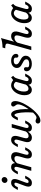

<svg xmlns="http://www.w3.org/2000/svg" viewBox="1572 -2254 874 4059"><g transform="rotate(-90 2009.5 -224.0)"><path d="M151.5 -356.8Q134.6 -356.8 120.9 -346Q107.3 -335.2 96.1 -313.6L81.3 -284.2H24.1L42.2 -319.6Q71 -375.6 103 -400.9Q134.9 -426.1 174.9 -426.1Q235.1 -426.1 249.5 -385.6Q263.9 -345.2 239.7 -279.6L183.6 -128Q170.1 -93.5 172.7 -75.1Q175.3 -56.6 197.9 -56.6Q214.8 -56.6 228.8 -67.4Q242.8 -78.2 253.3 -99.8L268 -129.2H325.3L307.1 -93.8Q278.3 -37.8 246.4 -12.5Q214.4 12.7 174.5 12.7Q115 12.7 100.2 -27.7Q85.5 -68.2 109.7 -133.8L165.8 -285.3Q179.3 -319.9 176.7 -338.3Q174.1 -356.8 151.5 -356.8ZM171.7 -561.6Q171.7 -588 191.8 -607.3Q211.8 -626.6 238.8 -626.6Q263.3 -626.6 280.3 -609.5Q297.4 -592.5 297.4 -568.5Q297.4 -542 277.4 -522.7Q257.3 -503.5 230.3 -503.5Q205.8 -503.5 188.8 -520.5Q171.7 -537.6 171.7 -561.6Z M482.1 -356.8Q465.2 -356.8 451.6 -346Q438 -335.2 426.7 -313.6L412 -284.2H354.7L372.9 -319.6Q401.7 -375.6 433.6 -400.9Q465.6 -426.1 505.5 -426.1Q565 -426.1 582.5 -384.5Q600.1 -342.9 581.4 -275.7L562.3 -206.7H486.2L506.6 -281.5Q516.2 -316.8 510.5 -336.8Q504.8 -356.8 482.1 -356.8ZM486.2 -206.7H562.3L504.2 0H428ZM687.5 -355.9Q655.9 -355.9 628.7 -338.2Q601.4 -320.5 580.1 -285.2L578.3 -322.7Q607.2 -375.4 643.6 -400.8Q680 -426.1 725.1 -426.1Q765.4 -426.1 789.9 -407.1Q814.3 -388 820.7 -352.4Q827.2 -316.8 813.5 -269.9L795.2 -206.7H719.1L732.3 -254.9Q745.8 -305.8 735 -330.9Q724.2 -355.9 687.5 -355.9ZM798.5 -56.6Q815.4 -56.6 829.4 -67.4Q843.4 -78.2 853.9 -99.8L868.6 -129.2H925.9L907.7 -93.8Q878.9 -37.8 847 -12.5Q815 12.7 775.1 12.7Q715.6 12.7 698.1 -28.9Q680.5 -70.5 699.3 -137.7L719.1 -206.7H795.2L774 -131.9Q764.4 -96.6 770.1 -76.6Q775.8 -56.6 798.5 -56.6Z M1057.9 -356.8Q1041 -356.8 1027.4 -346Q1013.8 -335.2 1002.5 -313.6L987.8 -284.2H930.5L948.7 -319.6Q977.5 -375.6 1009.4 -400.9Q1041.4 -426.1 1081.3 -426.1Q1140.8 -426.1 1158.3 -384.5Q1175.9 -342.9 1157.2 -275.7L1138.1 -206.7H1062L1082.4 -281.5Q1092.1 -316.8 1086.3 -336.8Q1080.6 -356.8 1057.9 -356.8ZM1165.5 -57.4Q1195.6 -57.4 1221.6 -75.5Q1247.6 -93.6 1267.4 -128.2L1269.2 -90.7Q1241.9 -38.7 1206.7 -13Q1171.4 12.7 1127.9 12.7Q1090 12.7 1066 -6.3Q1042 -25.3 1036 -59.8Q1030 -94.2 1042.9 -139.6L1062 -206.7H1138.1L1124 -155.8Q1110.5 -108.1 1121.3 -82.8Q1132 -57.4 1165.5 -57.4ZM1342.6 -413.4H1418.7L1361.3 -206.7H1285.2ZM1364.6 -56.6Q1381.5 -56.6 1395.5 -67.4Q1409.5 -78.2 1420 -99.8L1434.8 -129.2H1492L1473.9 -93.8Q1445.1 -37.8 1413.1 -12.5Q1381.2 12.7 1341.2 12.7Q1281.8 12.7 1264.2 -28.9Q1246.7 -70.5 1265.4 -137.7L1285.2 -206.7H1361.3L1340.1 -131.9Q1330.5 -96.6 1336.2 -76.6Q1342 -56.6 1364.6 -56.6Z M1428 140.6Q1428 118 1442.9 104.2Q1457.9 90.3 1481.3 90.3Q1491.9 90.3 1501 93.3Q1510.1 96.2 1522.3 101.3Q1529.7 105.4 1537.9 107.9Q1546.1 110.5 1552.7 110.5Q1592.2 110.5 1659.7 36.6Q1727.3 -37.2 1780.2 -131.5Q1833.1 -225.8 1833.1 -278.1Q1833.1 -297.4 1826.6 -310.1Q1820.2 -322.7 1807.4 -339.1Q1796.9 -352.2 1792 -361Q1787.1 -369.8 1787.1 -382Q1787.1 -400.8 1800.2 -413.4Q1813.3 -426.1 1837 -426.1Q1867.6 -426.1 1885.3 -403.1Q1903.1 -380.1 1903.1 -339.7Q1903.1 -255.2 1832.1 -127Q1761.2 1.2 1663.4 97Q1565.7 192.7 1492.3 192.7Q1464.7 192.7 1446.3 178.8Q1428 164.9 1428 140.6ZM1607.5 -355.8Q1598.7 -355.8 1589.1 -345.2Q1579.6 -334.7 1567.7 -311.8L1553.4 -284.1H1496.1L1525.9 -343Q1546.9 -384.9 1571.2 -405.5Q1595.6 -426.1 1622.4 -426.1Q1661.6 -426.1 1688.6 -379Q1715.6 -331.9 1726.7 -236.4Q1737.9 -140.9 1730.5 -1.5Q1717.3 17.7 1700.3 37.6Q1683.3 57.4 1655 85.2Q1667.5 -19.4 1664.8 -122.1Q1662.1 -224.9 1646.4 -290.3Q1630.6 -355.8 1607.5 -355.8Z M2027.1 -143.1Q2027.1 -215.9 2056.2 -281.6Q2085.3 -347.3 2133.7 -386.7Q2182.1 -426.1 2236.5 -426.1Q2270.4 -426.1 2305.4 -408.8Q2340.3 -391.5 2373.3 -358.4L2316.7 -314.2Q2304 -340.4 2283.4 -355Q2262.8 -369.7 2238.3 -369.7Q2203.3 -369.7 2172.3 -339.9Q2141.4 -310.2 2122.7 -261.2Q2104.1 -212.2 2104.1 -155.9Q2104.1 -107.3 2119.3 -83.4Q2134.5 -59.5 2165.6 -59.5Q2195.4 -59.5 2220.7 -80Q2246 -100.6 2264.1 -138.9L2263.7 -95.5Q2245.4 -43.8 2212.9 -16.2Q2180.5 11.3 2137.9 11.3Q2103 11.3 2078.3 -6.9Q2053.5 -25 2040.3 -59.7Q2027.1 -94.5 2027.1 -143.1ZM2404.4 -426.1 2435.9 -383.4Q2409.9 -362.3 2398.3 -342.6Q2386.6 -322.9 2374.5 -281.8L2352.8 -206.7H2276.7L2323.2 -370.8Q2340.9 -379.9 2359.8 -393.1Q2378.6 -406.4 2404.4 -426.1ZM2356.1 -56.6Q2373 -56.6 2387 -67.4Q2401 -78.2 2411.5 -99.8L2426.3 -129.2H2483.5L2465.4 -93.8Q2436.6 -37.8 2404.6 -12.5Q2372.6 12.7 2332.7 12.7Q2273.2 12.7 2255.7 -28.9Q2238.1 -70.5 2256.9 -137.7L2276.7 -206.7H2352.8L2331.6 -131.9Q2322 -96.6 2327.7 -76.6Q2333.5 -56.6 2356.1 -56.6Z M2532.8 -97.4Q2532.8 -123.7 2545.9 -139.1Q2559 -154.5 2581.5 -154.5Q2600 -154.5 2609.7 -144Q2619.4 -133.6 2619.4 -112.9Q2619.4 -107.7 2618.9 -102.6Q2618.4 -97.4 2617.5 -92.3Q2617.4 -88.2 2617 -85.7Q2616.5 -83.2 2616.5 -79.2Q2616.5 -67.4 2624.6 -59.4Q2632.6 -51.5 2648.6 -47.5Q2664.6 -43.5 2688.4 -43.5Q2734.9 -43.5 2760.1 -59.2Q2785.3 -74.9 2785.3 -103.9Q2785.3 -122.9 2774.9 -137Q2764.4 -151.1 2748.4 -161.3Q2732.3 -171.5 2705 -185.5Q2671.8 -202.2 2651.2 -216.2Q2630.7 -230.1 2616.5 -252Q2602.3 -274 2602.3 -305.2Q2602.3 -341.1 2621.7 -368.6Q2641.1 -396.2 2675.7 -411.2Q2710.2 -426.1 2754.7 -426.1Q2796.7 -426.1 2830 -413.1Q2863.3 -400.2 2882.2 -377.1Q2901 -354 2901 -324.8Q2901 -301.6 2889.1 -287.1Q2877.2 -272.6 2857.8 -272.6Q2841.2 -272.6 2830.8 -283.2Q2820.5 -293.8 2820.5 -310.8Q2820.5 -315.2 2820.7 -318.1Q2820.9 -321 2821.1 -325.2Q2821.3 -327.9 2821.4 -329.4Q2821.5 -330.9 2821.5 -333.4Q2821.5 -352.2 2805.3 -361.7Q2789.1 -371.3 2756.5 -371.3Q2718.3 -371.3 2698.5 -357.8Q2678.6 -344.4 2678.6 -320.5Q2678.6 -301.5 2689 -287.1Q2699.5 -272.6 2715.1 -262.5Q2730.8 -252.3 2758.9 -237.5Q2792.8 -219.4 2813 -205.5Q2833.2 -191.5 2847.3 -169.7Q2861.5 -147.8 2861.5 -117.3Q2861.5 -79.8 2839.8 -50.4Q2818 -20.9 2779.1 -4.8Q2740.2 11.3 2690.9 11.3Q2645 11.3 2609 -2.5Q2572.9 -16.2 2552.9 -41Q2532.8 -65.7 2532.8 -97.4Z M3018 -550.8 3034.9 -608.1Q3094.7 -608.9 3144.2 -616.9Q3193.6 -625 3235.2 -641.1L3114.2 -206.7H3038.1L3112.4 -475.8Q3120.4 -505.6 3116.4 -521.3Q3112.3 -537 3089.7 -543.9Q3067.1 -550.8 3018 -550.8ZM3038.1 -206.7H3114.2L3056.1 0H2980ZM3239.5 -355.9Q3208 -355.9 3181 -338.2Q3153.9 -320.5 3132.6 -285.2L3132 -322.7Q3160.7 -375.4 3196.8 -400.8Q3233 -426.1 3277.9 -426.1Q3317.9 -426.1 3342.2 -407Q3366.5 -387.8 3372.8 -352.2Q3379.2 -316.6 3365.4 -269.8L3347.1 -206.7H3271L3284.3 -254.9Q3297.8 -305.8 3287 -330.9Q3276.1 -355.9 3239.5 -355.9ZM3350.4 -56.6Q3367.4 -56.6 3381.3 -67.4Q3395.3 -78.2 3405.8 -99.8L3420.6 -129.2H3477.8L3459.7 -93.8Q3430.9 -37.8 3398.9 -12.5Q3367 12.7 3327.1 12.7Q3267.6 12.7 3250 -28.9Q3232.5 -70.5 3251.2 -137.7L3271 -206.7H3347.1L3325.9 -131.9Q3316.3 -96.6 3322 -76.6Q3327.8 -56.6 3350.4 -56.6Z M3549.7 -143.1Q3549.7 -215.9 3578.8 -281.6Q3607.9 -347.3 3656.3 -386.7Q3704.7 -426.1 3759.1 -426.1Q3793 -426.1 3827.9 -408.8Q3862.9 -391.5 3895.8 -358.4L3839.2 -314.2Q3826.6 -340.4 3806 -355Q3785.3 -369.7 3760.9 -369.7Q3725.9 -369.7 3694.9 -339.9Q3663.9 -310.2 3645.3 -261.2Q3626.6 -212.2 3626.6 -155.9Q3626.6 -107.3 3641.8 -83.4Q3657 -59.5 3688.1 -59.5Q3718 -59.5 3743.3 -80Q3768.6 -100.6 3786.6 -138.9L3786.3 -95.5Q3768 -43.8 3735.5 -16.2Q3703.1 11.3 3660.5 11.3Q3625.6 11.3 3600.8 -6.9Q3576 -25 3562.9 -59.7Q3549.7 -94.5 3549.7 -143.1ZM3927 -426.1 3958.5 -383.4Q3932.5 -362.3 3920.8 -342.6Q3909.1 -322.9 3897.1 -281.8L3875.4 -206.7H3799.3L3845.8 -370.8Q3863.5 -379.9 3882.3 -393.1Q3901.1 -406.4 3927 -426.1ZM3878.7 -56.6Q3895.6 -56.6 3909.6 -67.4Q3923.6 -78.2 3934.1 -99.8L3948.8 -129.2H4006.1L3987.9 -93.8Q3959.1 -37.8 3927.2 -12.5Q3895.2 12.7 3855.3 12.7Q3795.8 12.7 3778.3 -28.9Q3760.7 -70.5 3779.5 -137.7L3799.3 -206.7H3875.4L3854.2 -131.9Q3844.6 -96.6 3850.3 -76.6Q3856 -56.6 3878.7 -56.6Z"/></g></svg>

Font: Playfair Micro SmCond SmLight
Style: Italic
Weight: 360
Width: 4
Italic angle: -15.6°
Designer: Claus Eggers Sørensen
Foundry: Claus Eggers Sørensen
Version: Version 2.203;Glyphs 3.3 (3326)